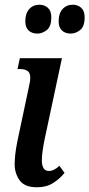

<svg xmlns="http://www.w3.org/2000/svg" viewBox="-20 -782 378 812"><path d="M138 -640Q115 -640 101 -653Q87 -666 87 -692Q87 -725 103.5 -743.5Q120 -762 147 -762Q168 -762 182.5 -749Q197 -736 197 -709Q197 -670 178 -655Q159 -640 138 -640ZM279 -640Q256 -640 242 -653Q228 -666 228 -692Q228 -725 244.5 -743.5Q261 -762 288 -762Q309 -762 323.5 -749Q338 -736 338 -709Q338 -670 319 -655Q300 -640 279 -640ZM136 10Q84 10 63 -19.5Q42 -49 42 -87Q42 -104 44.5 -128.5Q47 -153 54 -187L101 -409Q104 -423 106 -433.5Q108 -444 108 -453Q108 -474 96.5 -482Q85 -490 64 -490H54L64 -536H242L170 -199Q164 -171 160.5 -146Q157 -121 157 -103Q157 -83 164 -71Q171 -59 187 -59Q209 -59 231 -81L253 -51Q234 -27 205.5 -8.5Q177 10 136 10Z"/></svg>

Font: Noto Serif ExtraCondensed SemiBold
Style: Italic
Weight: 600
Width: 2
Italic angle: -12°
Designer: Monotype Design Team
Foundry: Monotype Imaging Inc.
Version: Version 2.013